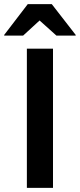

<svg xmlns="http://www.w3.org/2000/svg" viewBox="-52 -911 387 931"><path d="M78.3 0V-675H205V0ZM-31.7 -738.3V-741.7L82.5 -890.8H199.2L315 -741.7V-738.3H221.7L140 -811.7L60 -738.3Z"/></svg>

Font: Funnel Display SemiBold
Style: Regular
Weight: 600
Designer: NORD ID, Kristian Moeller
Foundry: Dicotype
Version: Version 1.000